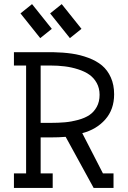

<svg xmlns="http://www.w3.org/2000/svg" viewBox="-20 -928 632 948"><path d="M235.8 -785.6 178.7 -739.7 81.1 -861.8 138.2 -907.7ZM382.3 -785.6 325.2 -739.7 227.5 -861.8 284.7 -907.7ZM240.2 -670.4Q292 -669.4 334.5 -663.3Q377 -657.2 416.7 -642.3Q456.5 -627.4 483.9 -604.5Q511.2 -581.5 527.3 -545.4Q543.5 -509.3 543.5 -462.4Q543.5 -387.7 499.8 -338.1Q456.1 -288.6 386.2 -270.5L488.3 -71.8H540.5V0H442.4L304.2 -252.4Q271.5 -249.5 228.5 -249.5H180.7V-71.8H240.2V0H48.8V-71.8H108.9V-604.5H48.8V-670.4ZM471.7 -460Q471.7 -492.7 457.5 -518.3Q443.4 -543.9 420.4 -559.8Q397.5 -575.7 365.2 -585.9Q333 -596.2 299.6 -600.3Q266.1 -604.5 228.5 -604.5H180.7V-321.3H228.5Q268.6 -321.3 301 -324.2Q333.5 -327.1 366.5 -336.2Q399.4 -345.2 421.6 -360.1Q443.8 -375 457.8 -400.4Q471.7 -425.8 471.7 -460Z"/></svg>

Font: Eligible
Style: Regular
Weight: 500
Version: Version 1.1